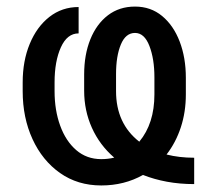

<svg xmlns="http://www.w3.org/2000/svg" viewBox="-20 -560 665 590"><path d="M576.7 -75.3V5.7Q532.3 5.7 492.9 -1.6Q453.5 -8.9 419.4 -22.4Q361.9 9.9 291.2 9.9Q218.8 9.9 164.4 -28.4Q110.1 -66.8 79.9 -132.5Q49.7 -198.2 49.7 -279.8V-306.8Q49.7 -372.9 71.4 -425.2Q93 -477.6 131.7 -508Q170.5 -538.4 221.6 -538.4V-457.4Q186.4 -457.4 167.1 -414.6Q147.7 -371.8 147.7 -306.8V-279.8Q147.7 -220.9 165 -173.7Q182.2 -126.4 214.3 -98.7Q246.4 -71 291.2 -71Q311.8 -71 331 -75.6Q286.2 -114.3 262.4 -167.3Q238.6 -220.2 238.6 -281.2V-331Q238.6 -392 257.6 -439.1Q276.6 -486.2 311.6 -513Q346.6 -539.8 394.9 -539.8Q443.2 -539.8 478.2 -510.8Q513.1 -481.9 532.1 -432.4Q551.1 -382.8 551.1 -321V-269.9Q551.1 -215.9 535.7 -168.9Q520.2 -121.8 491.8 -85.2Q530.9 -75.3 576.7 -75.3ZM336.6 -279.8Q336.6 -180.4 408 -124.6Q454.5 -180.4 454.5 -269.9V-322.4Q454.5 -378.9 439.1 -418.9Q423.7 -458.8 394.9 -458.8Q366.1 -458.8 351.4 -423.3Q336.6 -387.8 336.6 -332.4Z"/></svg>

Font: Interface
Style: Regular
Weight: 400
Designer: Rasmus Andersson
Foundry: rsms
Version: Version 1.8